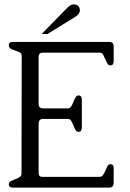

<svg xmlns="http://www.w3.org/2000/svg" viewBox="-20 -855 593 875"><path d="M344 -808Q344 -791 321 -777L196 -700H170L280 -813Q294 -827 301 -831Q308 -835 316 -835Q329 -835 336.5 -827.5Q344 -820 344 -808ZM498 -21Q498 0 477 0H41Q20 0 20 -15Q20 -24 29 -29Q38 -34 49 -38Q60 -42 69 -47.5Q78 -53 78 -63L79 -600Q79 -611 70 -616Q61 -621 49.5 -624.5Q38 -628 29 -633Q20 -638 20 -649Q20 -664 39 -664H478Q498 -664 498 -644V-576Q498 -557 483 -557Q474 -557 469 -566Q464 -575 459.5 -586Q455 -597 450 -606Q445 -615 436 -615H175Q156 -615 156 -597V-381Q156 -361 177 -361H290Q299 -361 304.5 -370Q310 -379 314.5 -390.5Q319 -402 324 -411Q329 -420 338 -420Q353 -420 353 -400V-276Q353 -254 338 -254Q329 -254 324 -263Q319 -272 314.5 -283.5Q310 -295 304.5 -304Q299 -313 290 -313H177Q156 -313 156 -291V-66Q156 -49 173 -49H433Q444 -49 450 -58Q456 -67 460.5 -78Q465 -89 470 -98Q475 -107 484 -107Q498 -107 498 -88Z"/></svg>

Font: Jura
Style: Regular
Weight: 400
Designer: Ed Merritt
Foundry: Ten by Twenty
Version: Version 1.007